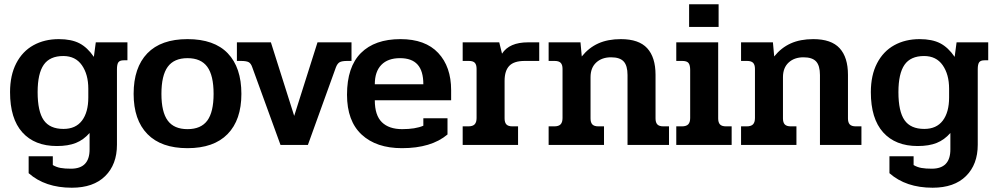

<svg xmlns="http://www.w3.org/2000/svg" viewBox="-20 -678 4659 898"><path d="M114 132V53H227V94Q244 104 263.5 107.5Q283 111 312 111Q399 111 399 21V-56Q371 -24 335 -9.5Q299 5 246 5Q142 5 84.5 -59Q27 -123 27 -247Q27 -326 56 -382Q85 -438 136.5 -466.5Q188 -495 255 -495Q314 -495 351.5 -475.5Q389 -456 419 -412L428 -480H576V-396H559Q540 -396 533.5 -386.5Q527 -377 527 -354V-1Q527 91 472 145.5Q417 200 316 200Q191 200 114 132ZM393 -222V-263Q393 -330 363 -373Q333 -416 276 -416Q213 -416 184.5 -375Q156 -334 156 -247Q156 -157 184.5 -116Q213 -75 277 -75Q334 -75 363.5 -114Q393 -153 393 -222Z M605 -239Q605 -362 669 -428.5Q733 -495 857 -495Q982 -495 1045.5 -428.5Q1109 -362 1109 -239Q1109 -117 1044.5 -51Q980 15 857 15Q734 15 669.5 -51Q605 -117 605 -239ZM979 -239Q979 -325 949.5 -365.5Q920 -406 857 -406Q794 -406 764.5 -365.5Q735 -325 735 -239Q735 -154 764.5 -114Q794 -74 857 -74Q920 -74 949.5 -114Q979 -154 979 -239Z M1160 -363Q1154 -381 1143.5 -387Q1133 -393 1106 -393H1088V-480H1247L1356 -136L1465 -480H1624V-393H1605Q1579 -393 1568.5 -387Q1558 -381 1551 -363L1420 0H1292Z M1603 -235Q1603 -365 1668 -430Q1733 -495 1853 -495Q1969 -495 2029.5 -430.5Q2090 -366 2090 -256V-209H1733Q1733 -139 1766 -106.5Q1799 -74 1861 -74Q1923 -74 1960 -90V-125H2073V-49Q1997 15 1860 15Q1740 15 1671.5 -48.5Q1603 -112 1603 -235ZM1960 -284Q1960 -346 1933 -376Q1906 -406 1851 -406Q1794 -406 1763.5 -374.5Q1733 -343 1733 -284Z M2144 -87H2170Q2191 -87 2200 -96.5Q2209 -106 2209 -126V-356Q2209 -375 2201 -384Q2193 -393 2173 -393H2144V-480H2315L2328 -427Q2362 -480 2450 -480H2502V-393H2434Q2384 -393 2362 -370Q2340 -347 2340 -300V-124Q2340 -105 2348.5 -96Q2357 -87 2377 -87H2403V0H2144Z M2546 -87H2572Q2593 -87 2602 -96.5Q2611 -106 2611 -126V-356Q2611 -375 2602.5 -384Q2594 -393 2574 -393H2546V-480H2695L2701 -414Q2734 -455 2778.5 -475Q2823 -495 2884 -495Q2968 -495 3007 -452.5Q3046 -410 3046 -328V-124Q3046 -105 3054.5 -96Q3063 -87 3083 -87H3109V0H2915V-327Q2915 -371 2897 -390.5Q2879 -410 2838 -410Q2795 -410 2768.5 -385.5Q2742 -361 2742 -317V-124Q2742 -105 2750.5 -96Q2759 -87 2779 -87H2805V0H2546Z M3203 -658H3341V-552H3203ZM3143 -87H3169Q3190 -87 3199 -96.5Q3208 -106 3208 -126V-351Q3208 -373 3200.5 -383Q3193 -393 3171 -393H3143V-480H3339V-124Q3339 -105 3347.5 -96Q3356 -87 3376 -87H3402V0H3143Z M3446 -87H3472Q3493 -87 3502 -96.5Q3511 -106 3511 -126V-356Q3511 -375 3502.5 -384Q3494 -393 3474 -393H3446V-480H3595L3601 -414Q3634 -455 3678.5 -475Q3723 -495 3784 -495Q3868 -495 3907 -452.5Q3946 -410 3946 -328V-124Q3946 -105 3954.5 -96Q3963 -87 3983 -87H4009V0H3815V-327Q3815 -371 3797 -390.5Q3779 -410 3738 -410Q3695 -410 3668.5 -385.5Q3642 -361 3642 -317V-124Q3642 -105 3650.5 -96Q3659 -87 3679 -87H3705V0H3446Z M4140 132V53H4253V94Q4270 104 4289.5 107.5Q4309 111 4338 111Q4425 111 4425 21V-56Q4397 -24 4361 -9.5Q4325 5 4272 5Q4168 5 4110.5 -59Q4053 -123 4053 -247Q4053 -326 4082 -382Q4111 -438 4162.5 -466.5Q4214 -495 4281 -495Q4340 -495 4377.5 -475.5Q4415 -456 4445 -412L4454 -480H4602V-396H4585Q4566 -396 4559.5 -386.5Q4553 -377 4553 -354V-1Q4553 91 4498 145.5Q4443 200 4342 200Q4217 200 4140 132ZM4419 -222V-263Q4419 -330 4389 -373Q4359 -416 4302 -416Q4239 -416 4210.5 -375Q4182 -334 4182 -247Q4182 -157 4210.5 -116Q4239 -75 4303 -75Q4360 -75 4389.5 -114Q4419 -153 4419 -222Z"/></svg>

Font: Pridi Medium
Style: Regular
Weight: 500
Designer: Katatrad Team
Foundry: CadsonDemak
Version: Version 1.001